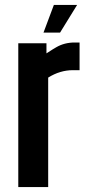

<svg xmlns="http://www.w3.org/2000/svg" viewBox="-20 -757 347 777"><path d="M282 -585H302V-473H275Q223 -473 175 -443V0H54V-582H168V-541Q197 -560 208 -566Q241 -585 282 -585ZM198 -737H292L223 -625H156Z"/></svg>

Font: Khand SemiBold
Style: Regular
Weight: 600
Designer: Devanagari: Sanchit Sawaria, Jyotish Sonowal; Latin: Satya Rajpurohit
Foundry: Indian Type Foundry
Version: Version 1.101;PS 1.0;hotconv 1.0.78;makeotf.lib2.5.61930; tt